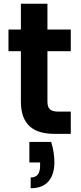

<svg xmlns="http://www.w3.org/2000/svg" viewBox="-20 -711 428 1020"><path d="M252 43Q261 73 265 100Q269 127 269 151Q269 216 237.5 252.5Q206 289 143 289V232Q193 232 193 170V152H136V43ZM91 -439H25V-554H91V-691H232V-554H356V-439H232V-171Q232 -143 245 -130.5Q258 -118 291 -118H356V0H268Q228 0 195.5 -9Q163 -18 139.5 -38.5Q116 -59 103.5 -91.5Q91 -124 91 -172Z"/></svg>

Font: SVN-Poppins SemiBold
Style: Regular
Weight: 600
Designer: Ninad Kale (Devanagari), Jonny Pinhorn (Latin)
Foundry: Indian Type Foundry
Version: Version 3.002 2017